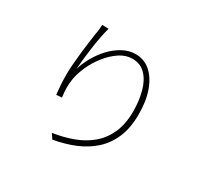

<svg xmlns="http://www.w3.org/2000/svg" viewBox="-165 -1002 1329 1262"><g transform="rotate(30 500.0 -370.5)"><path d="M321 -778Q311 -743 302.5 -698Q294 -653 287.5 -606Q281 -559 276.5 -516.5Q272 -474 270 -443Q283 -489 310.5 -538.5Q338 -588 376.5 -629.5Q415 -671 462 -697Q509 -723 561 -723Q625 -723 672.5 -681.5Q720 -640 747 -565.5Q774 -491 774 -390Q774 -288 743 -214Q712 -140 656.5 -89.5Q601 -39 526.5 -8Q452 23 365 38L340 1Q420 -11 491 -37Q562 -63 616.5 -108.5Q671 -154 702 -223Q733 -292 733 -388Q733 -469 714.5 -537Q696 -605 657 -645.5Q618 -686 556 -686Q507 -686 461 -655.5Q415 -625 376.5 -576.5Q338 -528 313.5 -473.5Q289 -419 281 -370Q276 -334 276 -303.5Q276 -273 282 -233L240 -230Q237 -258 234 -296.5Q231 -335 231 -382Q231 -418 235 -464Q239 -510 244 -557Q249 -604 255 -644Q261 -684 264 -708Q268 -726 269.5 -742Q271 -758 272 -779Z"/></g></svg>

Font: Noto Sans TC ExtraLight
Style: Regular
Weight: 250
Designer: Ryoko NISHIZUKA  (kana, bopomofo & ideographs); Paul D. Hunt (Latin, Greek & Cyrillic); Sandoll Communications , Soo-you
Foundry: Adobe
Version: Version 2.004-H2;hotconv 1.0.118;makeotfexe 2.5.65603